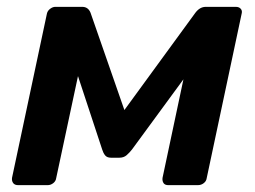

<svg xmlns="http://www.w3.org/2000/svg" viewBox="-20 -540 743 560"><path d="M33 0Q23 0 18.5 -6Q14 -12 15 -21L117 -501Q119 -509 126.5 -514.5Q134 -520 141 -520H220Q237 -520 244 -503L363 -161L307 -170L550 -503Q563 -520 580 -520H668Q677 -520 682 -514.5Q687 -509 685 -501L583 -21Q582 -12 574.5 -6Q567 0 557 0H471Q461 0 457 -6Q453 -12 454 -21L531 -384L571 -385L365 -104Q358 -95 349.5 -87.5Q341 -80 328 -80H304Q292 -80 286.5 -87Q281 -94 278 -104L189 -374L219 -372L144 -21Q143 -12 135.5 -6Q128 0 119 0Z"/></svg>

Font: Rubik Light Medium
Style: Italic
Weight: 500
Italic angle: -12°
Version: Version 2.104